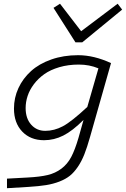

<svg xmlns="http://www.w3.org/2000/svg" viewBox="-20 -761 669 1020"><path d="M264.2 -719.2 298.8 -741.2 411.1 -595.2 605 -741.2 628.9 -710 417 -536.1H380.9ZM397 -28.8 423.8 -124Q365.2 -65.4 316.2 -40.8Q267.1 -16.1 213.9 -16.1Q142.1 -16.1 98.1 -62Q54.2 -107.9 54.2 -184.1Q54.2 -241.7 77.9 -293Q101.6 -344.2 144.8 -383.3Q188 -422.4 252.7 -445.1Q317.4 -467.8 395 -467.8Q479 -467.8 569.8 -425.8L458 -32.2Q442.9 21.5 428.2 58.6Q413.6 95.7 393.6 125.2Q373.5 154.8 351.3 172.6Q329.1 190.4 295.9 203.4Q262.7 216.3 224.6 222.4Q186.5 228.5 131.8 231.9L17.1 238.8V188L126 182.1Q191.9 178.7 232.9 168.9Q273.9 159.2 306.2 135Q338.4 110.8 358.4 72.8Q378.4 34.7 397 -28.8ZM116.2 -187Q116.2 -131.8 145.5 -98.9Q174.8 -65.9 220.2 -65.9Q268.1 -65.9 314 -90.3Q359.9 -114.7 443.8 -192.9L502.9 -397.9Q454.6 -418 398.9 -418Q342.8 -418 295.2 -404.1Q247.6 -390.1 215.1 -366.9Q182.6 -343.8 159.9 -313.5Q137.2 -283.2 126.7 -251.2Q116.2 -219.2 116.2 -187Z"/></svg>

Font: IntelOne Mono Light
Style: Italic
Weight: 300
Italic angle: -16°
Designer: Fred Shallcrass
Foundry: Frere-Jones Type LLC
Version: Version 1.200;hotconv 1.1.0;makeotfexe 2.6.0;FJTRelease1.2